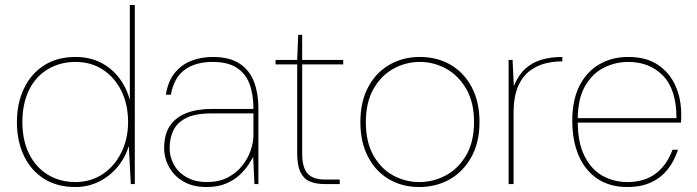

<svg xmlns="http://www.w3.org/2000/svg" viewBox="-20 -740 2801 772"><path d="M283 12Q209 12 156.5 -21.5Q104 -55 76 -114Q48 -173 48 -249Q48 -324 76 -383.5Q104 -443 157 -477Q210 -511 284 -511Q366 -511 423.5 -463.5Q481 -416 502 -338V-720H522V0H506L498 -153Q483 -105 452 -68Q421 -31 377.5 -9.5Q334 12 283 12ZM283 -8Q345 -8 393 -40Q441 -72 468 -127Q495 -182 495 -249Q495 -320 468 -374.5Q441 -429 393.5 -460Q346 -491 284 -491Q222 -491 173 -462Q124 -433 97 -378.5Q70 -324 70 -249Q70 -176 97 -121.5Q124 -67 172.5 -37.5Q221 -8 283 -8Z M810 12Q756 12 718 -10Q680 -32 660 -68Q640 -104 640 -145Q640 -200 663.5 -234.5Q687 -269 730 -285.5Q773 -302 831 -302H999Q999 -360 983.5 -402Q968 -444 932 -467.5Q896 -491 835 -491Q765 -491 722 -459Q679 -427 667 -359H647Q655 -412 681.5 -445.5Q708 -479 748 -495Q788 -511 835 -511Q904 -511 944.5 -483.5Q985 -456 1002 -409.5Q1019 -363 1019 -306V0H1003L998 -109Q992 -98 979 -78Q966 -58 944.5 -37.5Q923 -17 890 -2.5Q857 12 810 12ZM812 -8Q861 -8 896 -26.5Q931 -45 954 -74Q977 -103 988 -135.5Q999 -168 999 -197V-284H831Q765 -284 728.5 -265.5Q692 -247 677 -215.5Q662 -184 662 -145Q662 -109 679.5 -77.5Q697 -46 731 -27Q765 -8 812 -8Z M1284 0Q1249 0 1224.5 -11Q1200 -22 1187.5 -49Q1175 -76 1175 -122V-481H1088V-499H1175L1179 -600H1195V-499H1360V-481H1195V-122Q1195 -67 1216.5 -42.5Q1238 -18 1288 -18H1346V0Z M1665 12Q1598 12 1544.5 -19Q1491 -50 1460 -109Q1429 -168 1429 -249Q1429 -331 1460.5 -390Q1492 -449 1546.5 -480Q1601 -511 1668 -511Q1737 -511 1791 -480Q1845 -449 1876.5 -390Q1908 -331 1908 -249Q1908 -168 1875.5 -109Q1843 -50 1788.5 -19Q1734 12 1665 12ZM1666 -8Q1722 -8 1772 -34.5Q1822 -61 1854 -115Q1886 -169 1886 -250Q1886 -329 1854.5 -383Q1823 -437 1773.5 -464Q1724 -491 1668 -491Q1612 -491 1562.5 -464Q1513 -437 1482 -383Q1451 -329 1451 -249Q1451 -169 1481.5 -115Q1512 -61 1561 -34.5Q1610 -8 1666 -8Z M2025 0V-499H2041L2046 -394Q2064 -438 2092 -463.5Q2120 -489 2157.5 -500Q2195 -511 2241 -511V-493H2234Q2207 -493 2174.5 -485.5Q2142 -478 2112 -456.5Q2082 -435 2063.5 -393.5Q2045 -352 2045 -284V0Z M2503 12Q2432 12 2382.5 -21Q2333 -54 2307 -114Q2281 -174 2281 -255Q2281 -337 2309.5 -394Q2338 -451 2389 -481Q2440 -511 2506 -511Q2579 -511 2626 -479Q2673 -447 2696 -395Q2719 -343 2719 -282Q2719 -272 2719 -265Q2719 -258 2718 -247H2292V-265H2700Q2700 -380 2646 -435.5Q2592 -491 2506 -491Q2454 -491 2407.5 -467.5Q2361 -444 2332 -393Q2303 -342 2303 -260V-251Q2303 -166 2330.5 -112Q2358 -58 2403 -33Q2448 -8 2503 -8Q2572 -8 2617 -42.5Q2662 -77 2684 -138H2706Q2692 -94 2665.5 -60Q2639 -26 2598.5 -7Q2558 12 2503 12Z"/></svg>

Font: DM Sans 20pt Thin
Style: Regular
Weight: 250
Version: Version 4.004;gftools[0.9.30]